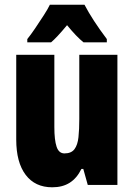

<svg xmlns="http://www.w3.org/2000/svg" viewBox="-20 -786 569 816"><path d="M479 -553V0H353L334 -68H326Q307 -29 276.5 -9.5Q246 10 202 10Q129 10 89 -43Q49 -96 49 -193V-553H211V-246Q211 -191 220.5 -162.5Q230 -134 254 -134Q283 -134 296.5 -152Q310 -170 313.5 -203Q317 -236 317 -280V-553ZM339 -766Q373 -701 434 -620V-606H335Q305 -630 265 -679Q221 -626 197 -606H96V-620Q110 -637 129 -665Q148 -693 166 -721Q184 -749 192 -766Z"/></svg>

Font: Noto Sans Thai Looped ExtraCondensed Black
Style: Regular
Weight: 900
Width: 2
Designer: Sasikarn Vongin, Ben Mitchell
Foundry: The Fontpad Ltd
Version: Version 1.001; ttfautohint (v1.8.4.7-5d5b)